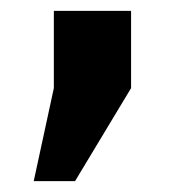

<svg xmlns="http://www.w3.org/2000/svg" viewBox="-20 -162 340 353"><path d="M79 0V-142H221V0L118 171H42Z"/></svg>

Font: Golos UI VF
Style: Regular
Weight: 400
Designer: A.Korolkova, Vitaly Kuzmin
Foundry: ParaType Ltd
Version: Version 2.000